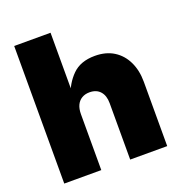

<svg xmlns="http://www.w3.org/2000/svg" viewBox="-131 -841 901 954"><g transform="rotate(-20 319.5 -364.0)"><path d="M243.2 -295.4V0H47.4V-727.5H239.7V-395.5H224.6Q244.6 -459 287.6 -501.7Q330.6 -544.4 406.7 -544.4Q464.8 -544.4 506.1 -518.6Q547.4 -492.7 569.6 -446.5Q591.8 -400.4 591.8 -340.3V0H396V-298.3Q396 -338.4 376 -360.8Q356 -383.3 319.8 -383.3Q296.4 -383.3 279.1 -373Q261.7 -362.8 252.4 -343.3Q243.2 -323.7 243.2 -295.4Z"/></g></svg>

Font: Inter 20pt Black
Style: Regular
Weight: 900
Version: Version 4.001;git-66647c0bb